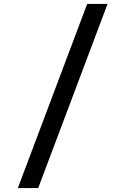

<svg xmlns="http://www.w3.org/2000/svg" viewBox="-20 -850 640 980"><path d="M175 110 529 -830H425L71 110Z"/></svg>

Font: Tekne LDO Medium
Style: Regular
Weight: 500
Monospace: yes
Designer: Alessio Laiso, Mario Rullo, Paolo Rosset
Foundry: Alessio Laiso
Version: Version 1.000;hotconv 1.0.109;makeotfexe 2.5.65596